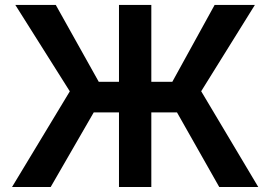

<svg xmlns="http://www.w3.org/2000/svg" viewBox="-20 -747 1080 767"><path d="M584.5 -727.3V-420.1H668.3L837.4 -727.3H998.2L783.7 -382.5L1011.7 0H855.8L687.1 -297.9H584.5V0H455.3V-297.9H354.4L182.5 0H28.1L258.9 -382.1L41.2 -727.3H202.8L374.6 -420.1H455.3V-727.3Z"/></svg>

Font: Inter Zeller Semi Bold
Style: Regular
Weight: 600
Designer: Rasmus Andersson; Joe Bland
Foundry: zeller
Version: Version 3.015;git-dec3a8cb1